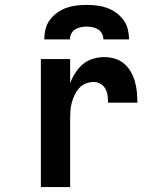

<svg xmlns="http://www.w3.org/2000/svg" viewBox="-20 -760 640 780"><path d="M146 0V-520H265V-422Q273 -444 286 -464Q299 -484 316.5 -499Q334 -514 357 -521Q380 -528 403 -528Q425 -528 446 -522Q467 -516 483.5 -502Q500 -488 511 -469Q522 -450 528 -429Q534 -408 536 -386.5Q538 -365 538 -343H419Q419 -358 417 -372.5Q415 -387 408 -399.5Q401 -412 388.5 -419.5Q376 -427 361 -427Q344 -427 328 -420.5Q312 -414 301 -401.5Q290 -389 283 -374Q276 -359 271.5 -342.5Q267 -326 266 -309Q265 -292 265 -276V0ZM160 -600Q160 -621 165 -641.5Q170 -662 182.5 -679Q195 -696 212.5 -708.5Q230 -721 249.5 -728Q269 -735 290 -737.5Q311 -740 332 -740Q353 -740 374 -737.5Q395 -735 414.5 -728Q434 -721 451.5 -708.5Q469 -696 481.5 -679Q494 -662 499 -641.5Q504 -621 504 -600H400Q400 -612 394.5 -623Q389 -634 378.5 -640.5Q368 -647 356 -649.5Q344 -652 332 -652Q320 -652 308 -649.5Q296 -647 285.5 -640.5Q275 -634 269.5 -623Q264 -612 264 -600Z"/></svg>

Font: Zed Sans Extended
Style: Bold
Weight: 700
Width: 7
Designer: Belleve Invis
Foundry: Belleve Invis
Version: Version 1.0.0; ttfautohint (v1.8.4)